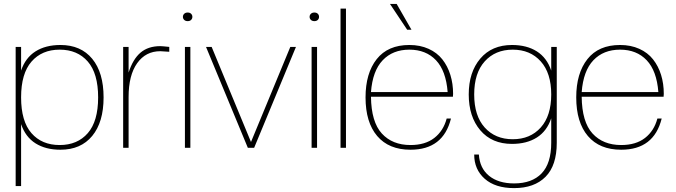

<svg xmlns="http://www.w3.org/2000/svg" viewBox="-20 -756 3455 982"><path d="M289.1 9.8Q213.4 9.8 161.6 -22.9Q109.9 -55.7 87.9 -121.1V195.8H60.1V-516.1H87.9V-395Q109.9 -460.4 161.6 -493.2Q213.4 -525.9 289.1 -525.9Q393.6 -525.9 451.7 -455.3Q509.8 -384.8 509.8 -257.8Q509.8 -131.3 451.7 -60.8Q393.6 9.8 289.1 9.8ZM285.2 -14.2Q376 -14.2 429 -75Q481.9 -135.7 481.9 -257.8Q481.9 -380.4 429 -441.2Q376 -502 285.2 -502Q194.3 -502 141.1 -440.9Q87.9 -379.9 87.9 -257.8Q87.9 -135.7 140.9 -75Q193.8 -14.2 285.2 -14.2Z M637.7 0H609.9V-516.1H637.7V-384.8Q659.7 -453.6 698.7 -486.8Q737.8 -520 799.8 -520Q809.6 -520 845.7 -516.1V-491.2L799.8 -494.1Q725.1 -494.1 681.4 -432.6Q637.7 -371.1 637.7 -259.8Z M953.6 0H925.8V-516.1H953.6ZM957.5 -654.3Q951.2 -647.9 939.9 -647.9Q928.7 -647.9 922.1 -654.3Q915.5 -660.6 915.5 -669.9Q915.5 -679.2 922.1 -685.5Q928.7 -691.9 939.9 -691.9Q951.2 -691.9 957.5 -685.5Q963.9 -679.2 963.9 -669.9Q963.9 -660.6 957.5 -654.3Z M1279.8 0H1247.6L1033.7 -516.1H1062.5L1263.7 -29.8L1464.8 -516.1H1493.7Z M1601.6 0H1573.7V-516.1H1601.6ZM1605.5 -654.3Q1599.1 -647.9 1587.9 -647.9Q1576.7 -647.9 1570.1 -654.3Q1563.5 -660.6 1563.5 -669.9Q1563.5 -679.2 1570.1 -685.5Q1576.7 -691.9 1587.9 -691.9Q1599.1 -691.9 1605.5 -685.5Q1611.8 -679.2 1611.8 -669.9Q1611.8 -660.6 1605.5 -654.3Z M1749.5 0H1721.7V-711.9H1749.5Z M2079.6 9.8Q1968.8 9.8 1909.2 -60.3Q1849.6 -130.4 1849.6 -257.8Q1849.6 -381.3 1906.7 -453.6Q1963.9 -525.9 2073.7 -525.9Q2128.9 -525.9 2172.1 -506.3Q2215.3 -486.8 2242.4 -452.4Q2269.5 -418 2283.4 -373Q2297.4 -328.1 2297.4 -275.9Q2297.4 -266.1 2296.4 -261.2H1877.4Q1878.9 -132.3 1932.9 -73.2Q1986.8 -14.2 2079.6 -14.2Q2154.8 -14.2 2201.4 -50.5Q2248 -86.9 2264.6 -149.9H2286.6Q2247.1 9.8 2079.6 9.8ZM1877.4 -285.2H2269.5Q2261.2 -393.6 2210 -447.8Q2158.7 -502 2073.7 -502Q1988.8 -502 1937.3 -447.8Q1885.7 -393.6 1877.4 -285.2ZM2084.5 -604H2062.5L1974.6 -735.8H2008.8Z M2598.6 -20Q2495.6 -20 2436.5 -89.6Q2377.4 -159.2 2377.4 -272.9Q2377.4 -386.7 2436.5 -456.3Q2495.6 -525.9 2598.6 -525.9Q2674.3 -525.9 2725.8 -493.2Q2777.3 -460.4 2799.3 -395V-516.1H2827.6V-25.9Q2827.6 90.3 2770.3 148.2Q2712.9 206.1 2609.4 206.1Q2513.2 206.1 2459.2 158.4Q2405.3 110.8 2405.3 34.2H2429.2Q2433.6 104.5 2481.4 143.3Q2529.3 182.1 2609.4 182.1Q2700.7 182.1 2750 130.9Q2799.3 79.6 2799.3 -25.9V-150.9Q2777.3 -85.4 2725.8 -52.7Q2674.3 -20 2598.6 -20ZM2459.2 -103.8Q2513.2 -43.9 2602.5 -43.9Q2691.9 -43.9 2745.6 -103.8Q2799.3 -163.6 2799.3 -272.9Q2799.3 -382.3 2745.6 -442.1Q2691.9 -502 2602.5 -502Q2513.2 -502 2459.2 -442.1Q2405.3 -382.3 2405.3 -272.9Q2405.3 -163.6 2459.2 -103.8Z M3157.2 9.8Q3046.4 9.8 2986.8 -60.3Q2927.2 -130.4 2927.2 -257.8Q2927.2 -381.3 2984.4 -453.6Q3041.5 -525.9 3151.4 -525.9Q3206.5 -525.9 3249.8 -506.3Q3293 -486.8 3320.1 -452.4Q3347.2 -418 3361.1 -373Q3375 -328.1 3375 -275.9Q3375 -266.1 3374 -261.2H2955.1Q2956.5 -132.3 3010.5 -73.2Q3064.5 -14.2 3157.2 -14.2Q3232.4 -14.2 3279.1 -50.5Q3325.7 -86.9 3342.3 -149.9H3364.3Q3324.7 9.8 3157.2 9.8ZM2955.1 -285.2H3347.2Q3338.9 -393.6 3287.6 -447.8Q3236.3 -502 3151.4 -502Q3066.4 -502 3014.9 -447.8Q2963.4 -393.6 2955.1 -285.2Z"/></svg>

Font: Creato Display Thin
Style: Regular
Weight: 265
Version: Version 1.000